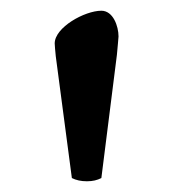

<svg xmlns="http://www.w3.org/2000/svg" viewBox="-20 -726 323 358"><path d="M82 -645C82 -641 83 -632 84 -621L114 -394C122 -390 131 -388 142 -388C153 -388 161 -390 169 -394L198 -624C199 -637 201 -654 201 -658C201 -677 191 -706 169 -706C138 -706 82 -675 82 -645Z"/></svg>

Font: Monomakh Unicode
Style: Regular
Weight: 400
Version: Version 1.2